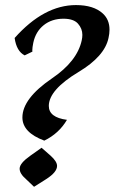

<svg xmlns="http://www.w3.org/2000/svg" viewBox="-20 -697 447 749"><path d="M152.8 -148.4Q67.4 -180.2 67.4 -238.8Q67.4 -312.5 182.6 -391.1Q281.2 -458 298.8 -539.6Q301.3 -550.8 301.3 -561Q301.3 -585.4 284.2 -604.7Q267.1 -624 227.5 -624Q182.1 -624 150.6 -598.9Q119.1 -573.7 109.9 -530.3Q106 -511.2 106 -501L106.4 -495.6L76.2 -481Q44.4 -497.1 37.1 -548.8Q151.4 -677.2 276.4 -677.2Q345.2 -677.2 380.9 -644.5Q407.2 -620.6 407.2 -581.1Q407.2 -565.9 403.3 -548.8Q388.2 -477.1 286.1 -416Q170.4 -346.2 170.4 -283.7Q170.4 -238.8 241.2 -229.5Q210 -176.3 152.8 -148.4ZM112.8 31.7 81.1 1.5Q56.6 -19.5 56.6 -39.1Q56.6 -60.1 98.1 -89.4L142.1 -120.6L177.7 -89.4Q202.6 -66.9 202.6 -49.8Q202.6 -25.4 160.6 1.5Z"/></svg>

Font: Balgruf
Style: Italic
Weight: 500
Italic angle: -12°
Designer: Paul James Miller
Foundry: High-Logic / Made with FontCreator
Version: Version 1.201;March 28, 2021;FontCreator 13.0.0.2683 64-bit